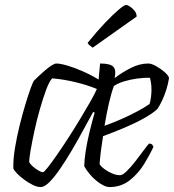

<svg xmlns="http://www.w3.org/2000/svg" viewBox="-20 -757 704 777"><path d="M145 0Q130 0 112 -9Q94 -18 76.5 -31Q59 -44 47.5 -56.5Q36 -69 34 -75Q33 -112 40.5 -157.5Q48 -203 59.5 -249.5Q71 -296 83 -335.5Q95 -375 104.5 -401Q114 -427 118 -431Q124 -437 136 -448.5Q148 -460 162 -472Q176 -484 188.5 -492Q201 -500 208 -500Q224 -500 253 -491.5Q282 -483 316 -468Q350 -453 379 -435L385 -500Q425 -500 438 -487.5Q451 -475 444 -441Q471 -462 507.5 -481Q544 -500 580 -500Q593 -500 612.5 -489Q632 -478 647.5 -464Q663 -450 664 -441Q661 -420 653.5 -395.5Q646 -371 636 -350Q626 -329 617 -316Q598 -298 563 -278.5Q528 -259 484.5 -240.5Q441 -222 397 -206Q392 -175 388.5 -147Q385 -119 383 -93Q389 -83 403 -72.5Q417 -62 434 -55Q451 -48 466 -48Q476 -48 492.5 -64Q509 -80 526.5 -102.5Q544 -125 559.5 -146Q575 -167 583 -176Q592 -176 595.5 -172Q599 -168 601 -163Q586 -130 562.5 -92Q539 -54 504.5 -27Q470 0 423 0Q412 0 398 -7Q384 -14 369.5 -26Q355 -38 342.5 -53Q330 -68 321 -84Q321 -107 326.5 -143.5Q332 -180 342 -221.5Q352 -263 363 -301L357 -304Q338 -270 316 -229Q294 -188 270 -147.5Q246 -107 223 -73.5Q200 -40 180 -20Q160 0 145 0ZM154 -60Q158 -60 173 -79Q188 -98 210 -129.5Q232 -161 256.5 -199Q281 -237 304 -275Q327 -313 345.5 -345.5Q364 -378 372 -397Q333 -413 285.5 -424.5Q238 -436 191 -440Q179 -427 166.5 -393Q154 -359 141.5 -315.5Q129 -272 119.5 -228Q110 -184 104 -149.5Q98 -115 98 -101Q106 -87 125.5 -73.5Q145 -60 154 -60ZM403 -248Q437 -260 471 -275Q505 -290 535 -306Q565 -322 585 -336Q589 -347 591 -363.5Q593 -380 593 -393Q593 -410 591 -422.5Q589 -435 587 -442Q562 -443 534 -439Q506 -435 481.5 -427.5Q457 -420 441 -409Q431 -383 421 -340Q411 -297 403 -248ZM355 -564Q349 -568 342 -574Q335 -580 335 -584Q372 -630 405 -664.5Q438 -699 460.5 -718Q483 -737 490 -737Q496 -737 506 -730.5Q516 -724 524.5 -713.5Q533 -703 533 -690Z"/></svg>

Font: Texturina 12pt Thin
Style: Italic
Weight: 250
Italic angle: -11°
Designer: Guillermo Torres Carreño
Foundry: Omnibus-Type
Version: Version 1.002